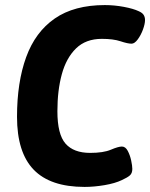

<svg xmlns="http://www.w3.org/2000/svg" viewBox="-20 -728 591 756"><path d="M313 8Q178 8 112.5 -60Q47 -128 47 -268Q47 -404 83 -503Q119 -602 195.5 -655Q272 -708 393 -708Q430 -708 467.5 -701Q505 -694 526 -684Q540 -678 545.5 -669.5Q551 -661 551 -649Q551 -634 543 -612Q535 -590 522.5 -573Q510 -556 498 -556Q483 -556 454.5 -565.5Q426 -575 381 -575Q318 -575 279.5 -537.5Q241 -500 223.5 -436Q206 -372 206 -290Q206 -199 238 -162.5Q270 -126 335 -126Q387 -126 416.5 -138.5Q446 -151 460 -151Q474 -151 483 -134Q492 -117 496.5 -96Q501 -75 501 -63Q501 -46 491.5 -37.5Q482 -29 460 -19Q433 -6 391.5 1Q350 8 313 8Z"/></svg>

Font: Asap Semi Condensed Semi Condensed Regular
Style: Bold Italic
Weight: 700
Width: 4
Italic angle: -6°
Designer: Pablo Cosgaya
Foundry: Omnibus-Type
Version: Version 3.001; ttfautohint (v1.8.4.7-5d5b)